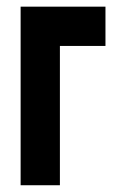

<svg xmlns="http://www.w3.org/2000/svg" viewBox="-20 -548 346 568"><path d="M41 0V-528.3H292V-412.1H157.2V0Z"/></svg>

Font: Dinish Condensed
Style: Bold
Weight: 700
Width: 3
Designer: Bert Driehuis
Foundry: Playbeing
Version: Version 3.006; git-39231f3c-release